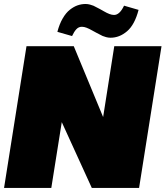

<svg xmlns="http://www.w3.org/2000/svg" viewBox="-20 -928 818 948"><path d="M402.5 -908.3Q413.3 -908.3 424.2 -905.4Q435 -902.5 441.7 -899.6Q448.3 -896.7 458.8 -890.8Q469.2 -885 473.3 -883.3Q475 -882.5 491.7 -872.9Q508.3 -863.3 520.4 -858.8Q532.5 -854.2 543.3 -854.2Q570.8 -854.2 592.5 -900L664.2 -879.2Q645 -805.8 607.5 -773.8Q570 -741.7 525.8 -741.7Q515 -741.7 504.2 -744.6Q493.3 -747.5 486.7 -750.4Q480 -753.3 469.6 -759.2Q459.2 -765 455 -766.7Q454.2 -766.7 436.7 -776.7Q419.2 -786.7 407.1 -791.2Q395 -795.8 384.2 -795.8Q368.3 -795.8 357.1 -783.8Q345.8 -771.7 335.8 -750L263.3 -770.8Q273.3 -809.2 289.6 -837.1Q305.8 -865 325 -880Q344.2 -895 363.3 -901.7Q382.5 -908.3 402.5 -908.3ZM0 0 110.8 -700H344.2L489.2 -350L544.2 -700H777.5L666.7 0H433.3L285 -325L233.3 0Z"/></svg>

Font: BoonTook
Style: Italic
Weight: 400
Italic angle: -9°
Designer: Sungsit Sawaiwan
Foundry: FontUni
Version: Version 3.0